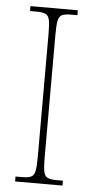

<svg xmlns="http://www.w3.org/2000/svg" viewBox="-52 -746 380 779"><g transform="rotate(5 137.5 -357.0)"><path d="M40 0V-20H67Q92 -20 104 -26Q116 -32 119.5 -51Q123 -70 123 -108V-606Q123 -645 119.5 -663.5Q116 -682 104 -688Q92 -694 67 -694H40V-714H233V-694H207Q182 -694 170 -688Q158 -682 154.5 -663.5Q151 -645 151 -606V-108Q151 -70 154.5 -51Q158 -32 170 -26Q182 -20 207 -20H233V0Z"/></g></svg>

Font: Noto Serif Tamil Condensed Thin
Style: Italic
Weight: 100
Width: 3
Italic angle: -12°
Designer: Indian Type Foundry, Tom Grace, and the Monotype Design Team
Foundry: Monotype Imaging Inc.
Version: Version 2.003; ttfautohint (v1.8.4.7-5d5b)